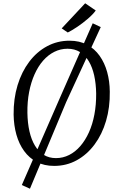

<svg xmlns="http://www.w3.org/2000/svg" viewBox="-20 -1001 726 1170"><path d="M310 10Q249.5 10 203.8 -14Q158 -38 127 -80.8Q96 -123.5 80 -180.2Q64 -237 63 -302.5Q62 -399.5 87 -481.5Q112 -563.5 158 -624.5Q204 -685.5 266.8 -719.2Q329.5 -753 403.5 -753Q465 -753 510.8 -728.5Q556.5 -704 587 -661Q617.5 -618 633 -562Q648.5 -506 649 -442.5Q650.5 -346.5 626.2 -264.2Q602 -182 556.2 -120.5Q510.5 -59 447.8 -24.5Q385 10 310 10ZM321 -37.5Q363.5 -37.5 401.2 -56.5Q439 -75.5 469.5 -110.8Q500 -146 522 -194.8Q544 -243.5 555.2 -303.2Q566.5 -363 566 -431Q565 -492 553.8 -542Q542.5 -592 520.8 -628.2Q499 -664.5 466.8 -684.2Q434.5 -704 391.5 -704Q349 -704 311.2 -685.2Q273.5 -666.5 243 -631.8Q212.5 -597 190.8 -548.5Q169 -500 157.5 -440.5Q146 -381 147 -313Q148 -251.5 159.5 -200.8Q171 -150 193 -113.5Q215 -77 247 -57.2Q279 -37.5 321 -37.5ZM113 126.5 343 -400 545 -859 594 -836 383.5 -379.5 162.5 149ZM393 -803 356 -828 499 -981 563.5 -937Q546.5 -913.5 515.5 -886.8Q484.5 -860 451 -837.5Q417.5 -815 393 -803Z"/></svg>

Font: Merriweather 20pt Light
Style: Italic
Weight: 300
Italic angle: -7.8°
Version: Version 2.101